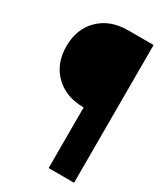

<svg xmlns="http://www.w3.org/2000/svg" viewBox="-207 -833 882 1020"><g transform="rotate(30 234.0 -322.5)"><path d="M25 -508Q25 -615 91.5 -680Q158 -745 267 -745H423V100H267V-272Q158 -272 91.5 -337Q25 -402 25 -508Z"/></g></svg>

Font: Plus Jakarta Display
Style: Bold
Weight: 700
Designer: Gumpita Rahayu
Foundry: Tokotype Studio
Version: Version 1.000;hotconv 1.0.109;makeotfexe 2.5.65596